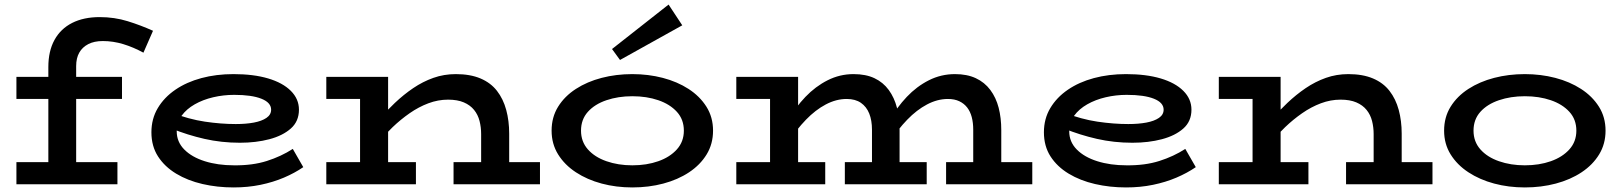

<svg xmlns="http://www.w3.org/2000/svg" viewBox="-20 -808 7111 842"><path d="M192 -50V-514Q192 -584 219 -633Q246 -682 296.5 -707.5Q347 -733 417 -733Q482 -733 540 -715Q598 -697 651 -673L609 -577Q565 -601 520.5 -614.5Q476 -628 431 -628Q393 -628 367 -614.5Q341 -601 327.5 -577Q314 -553 314 -518V-50ZM52 0V-97H495V0ZM52 -374V-471H515V-374Z M1004 14Q933 14 868 -1Q803 -16 752.5 -46.5Q702 -77 673 -122Q644 -167 644 -228Q644 -287 672 -334Q700 -381 749 -414.5Q798 -448 863 -465.5Q928 -483 1004 -483Q1092 -483 1156 -464Q1220 -445 1255.5 -409.5Q1291 -374 1291 -327Q1291 -276 1255.5 -244.5Q1220 -213 1161.5 -197.5Q1103 -182 1032 -182Q951 -182 876.5 -199Q802 -216 733 -244V-314Q808 -285 878.5 -274.5Q949 -264 1014 -264Q1059 -264 1093.5 -270.5Q1128 -277 1148.5 -291Q1169 -305 1169 -327Q1169 -358 1126.5 -375Q1084 -392 1007 -392Q960 -392 915 -381.5Q870 -371 834 -350.5Q798 -330 776.5 -300.5Q755 -271 755 -232Q755 -186 788 -152.5Q821 -119 878 -101Q935 -83 1006 -83Q1087 -82 1150 -102Q1213 -122 1264 -155L1310 -75Q1272 -49 1225 -29Q1178 -9 1122.5 2.5Q1067 14 1004 14Z M2090 0V-220Q2090 -250 2083 -277.5Q2076 -305 2059 -326Q2042 -347 2014 -359Q1986 -371 1945 -371Q1901 -371 1858.5 -355Q1816 -339 1776.5 -311.5Q1737 -284 1702 -250.5Q1667 -217 1638 -182V-280Q1673 -320 1711.5 -356.5Q1750 -393 1792 -421.5Q1834 -450 1880.5 -466.5Q1927 -483 1979 -483Q2042 -483 2087 -464Q2132 -445 2159.5 -409.5Q2187 -374 2200 -326Q2213 -278 2213 -222V0ZM1411 0V-97H1804V0ZM1559 0V-471H1682V0ZM1411 -374V-471H1654V-374ZM1969 0V-97H2348V0Z M2753 14Q2682 14 2618.5 -3Q2555 -20 2505.5 -52.5Q2456 -85 2427.5 -131Q2399 -177 2399 -235Q2399 -294 2427.5 -340Q2456 -386 2505.5 -418Q2555 -450 2618.5 -466.5Q2682 -483 2753 -483Q2823 -483 2886.5 -466.5Q2950 -450 2999.5 -418Q3049 -386 3078 -340Q3107 -294 3107 -235Q3107 -177 3079 -131Q3051 -85 3002 -52.5Q2953 -20 2889 -3Q2825 14 2753 14ZM2753 -83Q2816 -83 2867 -101Q2918 -119 2948.5 -153Q2979 -187 2979 -235Q2979 -284 2948.5 -317.5Q2918 -351 2867 -368.5Q2816 -386 2753 -386Q2691 -386 2639.5 -368.5Q2588 -351 2558 -317.5Q2528 -284 2528 -235Q2528 -187 2558 -153Q2588 -119 2639.5 -101Q2691 -83 2753 -83ZM2699 -545 2664 -593 2912 -788 2972 -697Z M3209 -374V-471H3442V-374ZM3357 -30V-471H3480V-30ZM3209 0V-97H3599V0ZM3804 -30V-239Q3804 -280 3792 -310Q3780 -340 3755.5 -357Q3731 -374 3693 -374Q3647 -374 3601.5 -350Q3556 -326 3514.5 -283Q3473 -240 3436 -184V-280Q3468 -337 3512 -383Q3556 -429 3609.5 -456Q3663 -483 3723 -483Q3777 -483 3815 -465Q3853 -447 3877.5 -413.5Q3902 -380 3913.5 -335.5Q3925 -291 3925 -237V-30ZM3685 0V-97H4044V0ZM4248 -30V-239Q4248 -270 4241.5 -294.5Q4235 -319 4221.5 -336.5Q4208 -354 4187 -364Q4166 -374 4137 -374Q4091 -374 4045.5 -350Q4000 -326 3958.5 -283Q3917 -240 3881 -184V-280Q3913 -337 3956.5 -383Q4000 -429 4053.5 -456Q4107 -483 4168 -483Q4221 -483 4259.5 -465Q4298 -447 4323 -413.5Q4348 -380 4359.5 -335.5Q4371 -291 4371 -237V-30ZM4129 0V-97H4507V0Z M4918 14Q4847 14 4782 -1Q4717 -16 4666.5 -46.5Q4616 -77 4587 -122Q4558 -167 4558 -228Q4558 -287 4586 -334Q4614 -381 4663 -414.5Q4712 -448 4777 -465.5Q4842 -483 4918 -483Q5006 -483 5070 -464Q5134 -445 5169.5 -409.5Q5205 -374 5205 -327Q5205 -276 5169.5 -244.5Q5134 -213 5075.5 -197.5Q5017 -182 4946 -182Q4865 -182 4790.5 -199Q4716 -216 4647 -244V-314Q4722 -285 4792.5 -274.5Q4863 -264 4928 -264Q4973 -264 5007.5 -270.5Q5042 -277 5062.5 -291Q5083 -305 5083 -327Q5083 -358 5040.5 -375Q4998 -392 4921 -392Q4874 -392 4829 -381.5Q4784 -371 4748 -350.5Q4712 -330 4690.5 -300.5Q4669 -271 4669 -232Q4669 -186 4702 -152.5Q4735 -119 4792 -101Q4849 -83 4920 -83Q5001 -82 5064 -102Q5127 -122 5178 -155L5224 -75Q5186 -49 5139 -29Q5092 -9 5036.5 2.5Q4981 14 4918 14Z M6004 0V-220Q6004 -250 5997 -277.5Q5990 -305 5973 -326Q5956 -347 5928 -359Q5900 -371 5859 -371Q5815 -371 5772.5 -355Q5730 -339 5690.5 -311.5Q5651 -284 5616 -250.5Q5581 -217 5552 -182V-280Q5587 -320 5625.5 -356.5Q5664 -393 5706 -421.5Q5748 -450 5794.5 -466.5Q5841 -483 5893 -483Q5956 -483 6001 -464Q6046 -445 6073.5 -409.5Q6101 -374 6114 -326Q6127 -278 6127 -222V0ZM5325 0V-97H5718V0ZM5473 0V-471H5596V0ZM5325 -374V-471H5568V-374ZM5883 0V-97H6262V0Z M6667 14Q6596 14 6532.5 -3Q6469 -20 6419.5 -52.5Q6370 -85 6341.5 -131Q6313 -177 6313 -235Q6313 -294 6341.5 -340Q6370 -386 6419.5 -418Q6469 -450 6532.5 -466.5Q6596 -483 6667 -483Q6737 -483 6800.5 -466.5Q6864 -450 6913.5 -418Q6963 -386 6992 -340Q7021 -294 7021 -235Q7021 -177 6993 -131Q6965 -85 6916 -52.5Q6867 -20 6803 -3Q6739 14 6667 14ZM6667 -83Q6730 -83 6781 -101Q6832 -119 6862.5 -153Q6893 -187 6893 -235Q6893 -284 6862.5 -317.5Q6832 -351 6781 -368.5Q6730 -386 6667 -386Q6605 -386 6553.5 -368.5Q6502 -351 6472 -317.5Q6442 -284 6442 -235Q6442 -187 6472 -153Q6502 -119 6553.5 -101Q6605 -83 6667 -83Z"/></svg>

Font: BioRhyme SemiExpanded SemiBold
Style: Regular
Weight: 600
Width: 6
Designer: Aoife Mooney
Foundry: Aoife Mooney Type
Version: Version 1.600;gftools[0.9.33]